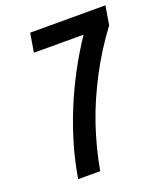

<svg xmlns="http://www.w3.org/2000/svg" viewBox="-136 -825 780 916"><g transform="rotate(-20 254.0 -367.5)"><path d="M102 0Q116 -85 140 -167Q164 -249 196.5 -328.5Q229 -408 271 -487Q313 -566 362 -639H110L126 -735H508L492 -639Q456 -591 424 -540.5Q392 -490 364.5 -437.5Q337 -385 313.5 -331.5Q290 -278 271.5 -223.5Q253 -169 238.5 -113Q224 -57 214 0Z"/></g></svg>

Font: iosevka_custom_sans_ss08
Style: Bold Italic
Weight: 700
Italic angle: -10°
Designer: Belleve Invis
Foundry: Belleve Invis
Version: Version 10.3.0; ttfautohint (v1.8.3)